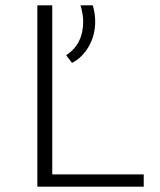

<svg xmlns="http://www.w3.org/2000/svg" viewBox="-20 -700 599 720"><path d="M519 -46V0H120V-680H176V-46ZM250 -464 228 -493Q292 -534 292 -620Q292 -645 282 -680H328Q337 -649 337 -619Q337 -568 313 -526Q289 -484 250 -464Z"/></svg>

Font: Martel Sans ExtraLight
Style: Regular
Weight: 275
Designer: Dan Reynolds and Mathieu Réguer
Foundry: Dan Reynolds and Mathieu Réguer
Version: Version 1.002; ttfautohint (v1.1) -l 5 -r 5 -G 72 -x 0 -D la